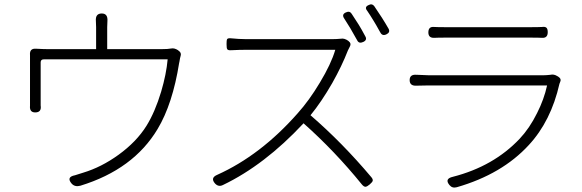

<svg xmlns="http://www.w3.org/2000/svg" viewBox="-20 -843 2678 883"><path d="M310 2Q283 -29 325 -37Q351 -45 363 -49Q446 -74 525 -131Q608 -191 654 -265Q693 -328 721 -421Q745 -502 751 -570H459H181Q167 -570 167 -556V-376Q167 -367 167 -358Q172 -326 142 -326Q115 -326 118 -357Q118 -367 118 -377V-551Q118 -570 118 -589Q115 -621 145 -619Q179 -617 201 -617H422V-718Q422 -735 421 -746Q418 -781 448 -781Q477 -781 474 -745Q473 -735 473 -718V-617H722Q753 -617 767.5 -620Q782 -623 799 -612L801 -610Q815 -601 811 -587Q808 -578 805 -558Q804 -555 804 -554Q774 -365 705 -250Q594 -64 350 11Q325 18 310 2Z M969 1Q946 -25 979 -39Q1179 -129 1349 -322Q1402 -381 1451 -463Q1503 -549 1522 -614H1316H1111Q1083 -614 1043 -612Q1028 -611 1025 -617Q1022 -621 1022 -638V-642V-644Q1022 -658 1024 -662Q1027 -668 1040 -667Q1080 -663 1111 -663H1508Q1528 -663 1548 -665Q1564 -668 1582 -655L1584 -653Q1597 -643 1589 -629Q1586 -624 1582 -615Q1581 -612 1580 -611Q1552 -539 1508 -461Q1458 -374 1408 -313Q1554 -187 1687 -29Q1696 -19 1694 -11Q1692 -5 1680.5 5Q1669 15 1661 16Q1653 16 1644 5Q1520 -148 1376 -276Q1197 -84 1005 8Q985 18 969 1ZM1623 -657Q1589 -719 1563 -758Q1550 -777 1571 -786Q1588 -794 1597 -780Q1619 -747 1630 -729Q1634 -722 1643 -707Q1655 -686 1660 -676Q1670 -659 1650.5 -650Q1631 -641 1623 -657ZM1729 -694Q1728 -696 1726 -699Q1709 -730 1699 -746Q1682 -774 1669 -793Q1654 -811 1676 -820Q1691 -828 1701 -815Q1739 -760 1767 -711Q1776 -694 1757 -685Q1738 -676 1729 -694Z M2047 8Q2023 -21 2063 -30Q2250 -78 2370 -205Q2416 -254 2450 -323Q2482 -386 2496 -450H2222H1948Q1915 -450 1896 -449Q1864 -447 1864 -474.5Q1864 -502 1896 -499Q1897 -499 1899 -499Q1934 -497 1948 -497H2483Q2493 -497 2511 -499Q2527 -503 2543 -493L2548 -490Q2564 -480 2555 -463Q2553 -459 2553 -458Q2514 -286 2412 -176Q2289 -42 2081 18Q2060 24 2047 8ZM1950 -694Q1950 -722 1977 -719Q1993 -718 2029 -718H2224H2420Q2457 -718 2473 -719Q2487 -721 2493 -715.5Q2499 -710 2499 -695Q2499 -668 2474 -669Q2458 -670 2419 -670H2029Q1993 -670 1977 -669Q1950 -668 1950 -694Z"/></svg>

Font: GenSenRounded TW L
Style: Regular
Weight: 300
Version: Version 1.501;PS 1;hotconv 16.6.51;makeotf.lib2.5.65220